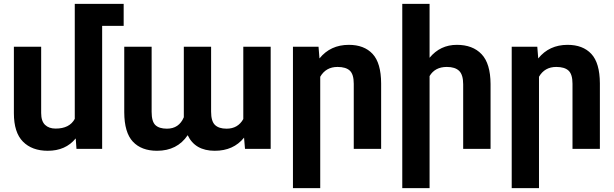

<svg xmlns="http://www.w3.org/2000/svg" viewBox="-20 -770 3174 993"><path d="M619.6 -636.2H508.3V0H375.5L371.6 -54.2Q319.3 9.8 227.1 9.8Q145.5 9.8 98.6 -37.6Q51.8 -85 51.8 -184.6V-528.3H192.9V-185.5Q192.9 -143.6 212.9 -124.3Q232.9 -105 267.6 -105Q339.8 -105 366.7 -155.3V-750H619.6Z M1238.3 -154.3V-528.3H1379.9V0H1247.1L1242.2 -58.1Q1187.5 9.8 1090.8 9.8Q988.8 9.8 950.7 -70.8Q896.5 9.8 792 9.8Q711.4 9.8 667.2 -37.4Q623 -84.5 622.6 -189.5V-528.3H764.2V-191.4Q764.2 -141.6 783.7 -123Q803.2 -104.5 843.3 -104.5Q905.8 -104.5 930.7 -163.6V-528.3H1071.8V-192.4Q1071.8 -143.1 1091.8 -123.8Q1111.8 -104.5 1151.9 -104.5Q1210.4 -104.5 1238.3 -154.3Z M1636.2 -373V203.1H1495.1V-528.3H1627.4L1632.3 -467.8Q1689 -538.1 1784.2 -538.1Q1863.3 -538.1 1907 -491.2Q1950.7 -444.3 1951.2 -338.9V0H1809.6V-336.9Q1809.6 -385.7 1789.1 -404.8Q1768.6 -423.8 1725.6 -423.8Q1665.5 -423.8 1636.2 -373Z M2201.7 -376.5V203.1H2060.5V-750H2201.7V-471.2Q2256.8 -538.1 2342.8 -538.1Q2424.8 -538.1 2470.7 -489.7Q2516.6 -441.4 2517.1 -335.4V0H2375.5V-334Q2375.5 -383.3 2354.5 -403.6Q2333.5 -423.8 2291 -423.8Q2229.5 -423.8 2201.7 -376.5Z M2767.6 -373V203.1H2626.5V-528.3H2758.8L2763.7 -467.8Q2820.3 -538.1 2915.5 -538.1Q2994.6 -538.1 3038.3 -491.2Q3082 -444.3 3082.5 -338.9V0H2940.9V-336.9Q2940.9 -385.7 2920.4 -404.8Q2899.9 -423.8 2856.9 -423.8Q2796.9 -423.8 2767.6 -373Z"/></svg>

Font: Mardoto
Style: Bold
Weight: 700
Designer: Christian Robertson, Vahan Hovhannisyan
Foundry: Google
Version: Version 1.000